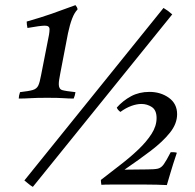

<svg xmlns="http://www.w3.org/2000/svg" viewBox="-20 -719 760 748"><path d="M53 -335Q53 -345 58 -360Q93 -364 108 -368.5Q123 -373 129 -385.5Q135 -398 140 -426L171 -584Q172 -590 172.5 -595.5Q173 -601 173 -605Q173 -619 155 -619Q137 -619 87 -610Q84 -624 84 -635Q140 -651 181.5 -665.5Q223 -680 274 -699Q277 -695 279.5 -691Q282 -687 282 -682Q270 -670 261 -646.5Q252 -623 245 -590L215 -434Q212 -418 210.5 -408.5Q209 -399 209 -391Q209 -372 222.5 -368Q236 -364 274 -360Q272 -346 267 -335Q248 -335 228 -336.5Q208 -338 164 -338Q122 -338 99 -336.5Q76 -335 53 -335ZM651 -663 108 9Q99 4 91.5 -2.5Q84 -9 75 -16L617 -688Q627 -682 634.5 -676.5Q642 -671 651 -663ZM630 2Q590 0 548 0Q506 0 470 0Q433 0 410.5 0Q388 0 375 1Q374 -4 373.5 -9Q373 -14 373 -18Q410 -47 448.5 -76.5Q487 -106 519 -136.5Q551 -167 570.5 -197.5Q590 -228 590 -259Q590 -290 571.5 -302Q553 -314 531 -314Q513 -314 492 -306.5Q471 -299 449 -283Q438 -291 435 -300Q459 -327 490.5 -344Q522 -361 562 -361Q606 -361 638 -338Q670 -315 670 -274Q670 -237 642 -202Q614 -167 568 -132Q522 -97 465 -58L554 -59Q582 -59 595 -62Q608 -65 618 -79Q628 -93 645 -126Q650 -126 656 -126Q662 -126 669 -124Q652 -73 644.5 -47Q637 -21 630 2Z"/></svg>

Font: Tiro Devanagari Hindi
Style: Italic
Weight: 400
Italic angle: -11°
Designer: Devanagari: John Hudson & Fiona Ross, assisted by Paul Hanslow. Latin: John Hudson with Paul Hanslow, assisted by Kaja S
Foundry: Tiro Typeworks Ltd.
Version: Version 1.52